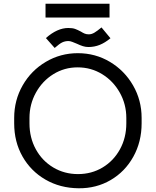

<svg xmlns="http://www.w3.org/2000/svg" viewBox="-20 -987 835 1029"><path d="M56 -326V-355Q56 -450 101.5 -529.5Q147 -609 225.5 -655.5Q304 -702 397 -702Q491 -702 569 -655.5Q647 -609 693 -529.5Q739 -450 739 -355V-326Q739 -227 694.5 -147Q650 -67 573 -22Q496 23 401 22Q302 21 223.5 -24.5Q145 -70 100.5 -148.5Q56 -227 56 -326ZM657 -326V-355Q657 -428 622 -490.5Q587 -553 527.5 -589.5Q468 -626 396 -626Q325 -626 266 -589.5Q207 -553 172.5 -490.5Q138 -428 138 -355V-326Q138 -249 172 -187Q206 -125 265.5 -89.5Q325 -54 398 -54Q471 -54 530 -89.5Q589 -125 623 -187Q657 -249 657 -326ZM346 -837Q369 -837 382.5 -832Q396 -827 413 -818Q424 -811 433.5 -807Q443 -803 456 -803Q471 -803 486 -812Q501 -821 524 -840L572 -782Q543 -758 514.5 -746.5Q486 -735 454 -735Q439 -735 424.5 -739.5Q410 -744 391 -753Q379 -758 367.5 -762.5Q356 -767 347 -767Q329 -767 314 -760Q299 -753 273 -730L226 -783Q287 -837 346 -837ZM224 -967H567V-893H224Z"/></svg>

Font: Bellota Text
Style: Bold
Weight: 700
Designer: Kemie Guaida
Foundry: Kemie Guaida
Version: Version 4.001